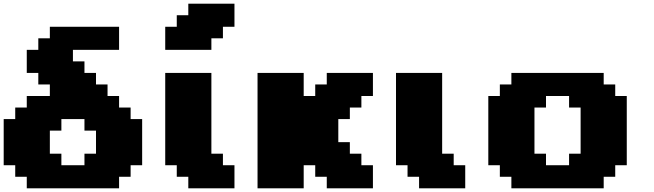

<svg xmlns="http://www.w3.org/2000/svg" viewBox="-20 -1020 3540 1040"><path d="M125 0H625V-62.5H687.5V-125H750V-375H687.5V-437.5H625V-500H562.5V-562.5H500V-625H437.5V-687.5H375V-750H625V-875H250V-812.5H187.5V-750H125V-625H187.5V-562.5H250V-500H125V-437.5H62.5V-375H0V-125H62.5V-62.5H125ZM437.5 -125H312.5V-187.5H250V-312.5H312.5V-375H437.5V-312.5H500V-187.5H437.5Z M1000 0H1250V-125H1187.5V-187.5H1125V-625H875V-125H937.5V-62.5H1000ZM875 -750H1125V-812.5H1187.5V-875H1250V-1000H1000V-937.5H937.5V-875H875Z M1750 0H2000V-125H1937.5V-187.5H1875V-250H1812.5V-375H1875V-437.5H1937.5V-500H2000V-625H1750V-562.5H1687.5V-500H1625V-625H1375V0H1625V-125H1687.5V-62.5H1750Z M2250 0H2500V-125H2437.5V-187.5H2375V-625H2125V-125H2187.5V-62.5H2250Z M2750 0H3250V-62.5H3312.5V-125H3375V-500H3312.5V-562.5H3250V-625H2750V-562.5H2687.5V-500H2625V-125H2687.5V-62.5H2750ZM3062.5 -125H2937.5V-187.5H2875V-437.5H2937.5V-500H3062.5V-437.5H3125V-187.5H3062.5Z"/></svg>

Font: Faithful 32x
Style: Bold
Weight: 400
Foundry: Faithful Resource Pack
Version: Version 1.0; January 27, 2023